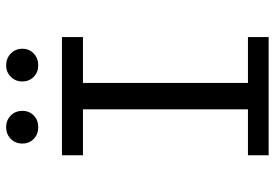

<svg xmlns="http://www.w3.org/2000/svg" viewBox="-158 -758 915 640"><g transform="rotate(-90 300.0 -437.5)"><path d="M497 -619H344V-69H497V0H103V-69H256V-619H103V-689H497ZM142 -821Q142 -844 157.5 -859.5Q173 -875 197 -875Q220 -875 235.5 -859.5Q251 -844 251 -821Q251 -798 235.5 -783Q220 -768 197 -768Q173 -768 157.5 -783Q142 -798 142 -821ZM349 -821Q349 -844 364.5 -859.5Q380 -875 403 -875Q426 -875 442 -859.5Q458 -844 458 -821Q458 -798 442 -783Q426 -768 403 -768Q380 -768 364.5 -783Q349 -798 349 -821Z"/></g></svg>

Font: Fira Mono
Style: Regular
Weight: 400
Designer: Carrois Corporate & Edenspiekermann AG
Foundry: Carrois Corporate GbR & Edenspiekermann AG
Version: Version 3.206